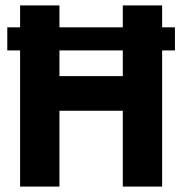

<svg xmlns="http://www.w3.org/2000/svg" viewBox="-20 -688 672 708"><path d="M54.1 0V-502.1H6.9V-587.2H54.1V-668H199.2V-587.2H432.8V-668H577.9V-587.2H625.1V-502.1H577.9V0H432.8V-279.6H199.2V0ZM199.2 -407.3H432.8V-502.1H199.2Z"/></svg>

Font: Atkinson Hyperlegible Mono ExtraLight
Style: Regular
Weight: 200
Monospace: yes
Designer: Elliott Scott, Megan Eiswerth, Linus Boman, Theodore Petrosky, Letters from Sweden
Foundry: Applied Design Works, Letters from Sweden
Version: Version 2.001